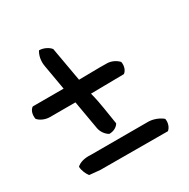

<svg xmlns="http://www.w3.org/2000/svg" viewBox="-157 -661 784 798"><g transform="rotate(-30 234.5 -261.5)"><path d="M403 -328C407 -307 399 -287 387 -279C333 -279 280 -277 228 -277C242 -226 248 -170 257 -118C250 -105 233 -94 211 -94C197 -101 182 -119 178 -140L154 -278H31C9 -278 -14 -289 -24 -302C-28 -324 -21 -344 -8 -352H140L119 -473C114 -500 121 -526 131 -541C153 -541 175 -529 185 -516L214 -352C259 -352 303 -354 348 -353C370 -353 392 -341 403 -328ZM443 -32C447 -10 438 9 427 18C319 18 209 17 103 17C85 15 67 14 52 12C43 0 33 -21 33 -39C47 -52 70 -59 100 -57H375C401 -57 428 -45 443 -32Z"/></g></svg>

Font: Snowfall
Style: RevObl
Weight: 400
Designer: Jasper
Foundry: Cannot Into Space Fonts
Version: Version 0.9